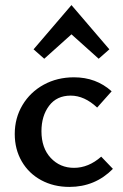

<svg xmlns="http://www.w3.org/2000/svg" viewBox="-20 -729 483 755"><path d="M38 -202Q38 -265 68.5 -316Q99 -367 152 -396Q205 -425 271 -425Q358 -425 419 -370L362 -306Q312 -353 258 -353Q203 -353 173 -313Q143 -273 143 -213Q143 -147 179.5 -108Q216 -69 271 -69Q328 -69 378 -113L424 -65Q354 6 253 6Q191 6 142 -20.5Q93 -47 65.5 -94.5Q38 -142 38 -202ZM112 -535 261 -709 410 -535 368 -498 261 -594 154 -498Z"/></svg>

Font: Ysabeau Semibold
Style: Regular
Weight: 600
Designer: Christian Thalmann (Catharsis Fonts)
Version: Version 0.003